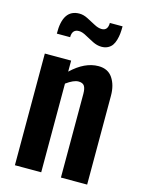

<svg xmlns="http://www.w3.org/2000/svg" viewBox="-122 -888 718 960"><g transform="rotate(15 237.0 -408.0)"><path d="M315.9 -684.1Q293.5 -684.1 270 -695.8Q246.6 -707.5 225.6 -719.2Q204.6 -731 188 -731Q152.8 -731 152.8 -689.9H84Q82 -815.9 168 -815.9Q189 -815.9 211.4 -804.4Q233.9 -793 255.1 -781.5Q276.4 -770 293.9 -770Q326.2 -770 326.2 -810.1H392.1Q392.1 -789.1 390.4 -772.5Q388.7 -755.9 383.8 -738.8Q378.9 -721.7 370.8 -710.2Q362.8 -698.7 348.9 -691.4Q335 -684.1 315.9 -684.1ZM51.8 0V-578.1H188V-521Q257.3 -586.9 328.1 -586.9Q377.4 -586.9 401.6 -550.8Q425.8 -514.6 425.8 -460V0H290V-433.1Q290 -460.9 281.5 -473.9Q272.9 -486.8 251 -486.8Q226.1 -486.8 188 -459V0Z"/></g></svg>

Font: Oswald Medium
Style: Regular
Weight: 500
Designer: Vernon Adams
Foundry: Vernon Adams
Version: Version 4.103